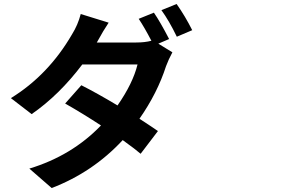

<svg xmlns="http://www.w3.org/2000/svg" viewBox="-20 -866 1540 974"><path d="M242.2 87.9 128.9 -10.7Q344.7 -76.2 492.2 -229.5Q401.4 -289.1 310.5 -340.8L392.6 -433.6Q473.6 -392.6 576.2 -331.1Q654.3 -443.4 677.7 -539.1H397.5Q280.3 -383.8 140.6 -287.1L35.2 -368.2Q225.6 -485.4 345.7 -692.4Q375 -739.3 389.6 -794.9L531.2 -751Q505.9 -713.9 471.7 -651.4L470.7 -650.4H670.9Q714.8 -650.4 748 -659.2Q711.9 -728.5 683.6 -770.5L760.7 -801.8Q793 -754.9 837.9 -668L783.2 -644.5L854.5 -600.6Q835 -564.5 822.3 -530.3Q778.3 -393.6 687.5 -263.7Q688.5 -262.7 690.4 -261.7Q757.8 -217.8 781.2 -201.2L693.4 -85.9Q668.9 -107.4 602.5 -155.3Q451.2 7.8 242.2 87.9ZM877 -679.7Q837.9 -760.7 798.8 -814.5L876 -845.7Q919.9 -783.2 955.1 -712.9Z"/></svg>

Font: Bpmf GenYo Gothic B
Style: B
Weight: 700
Foundry: But Ko
Version: Version 1.320